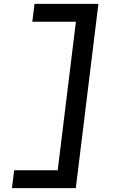

<svg xmlns="http://www.w3.org/2000/svg" viewBox="-20 -853 640 998"><path d="M374 125H42L53.5 32H323.5L274.5 76.5L380 -784.5L418 -740H148L159.5 -833H491.5Z"/></svg>

Font: Spline Sans Mono Medium
Style: Italic
Weight: 500
Italic angle: -4°
Monospace: yes
Designer: Eben Sorkin, Mirko Velimirovic
Foundry: Sorkin Type
Version: Version 1.004